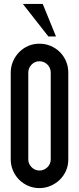

<svg xmlns="http://www.w3.org/2000/svg" viewBox="-20 -954 405 984"><path d="M35 -582Q35 -612 46.5 -639Q58 -666 78 -686.5Q98 -707 124.5 -718.5Q151 -730 182 -730Q213 -730 240 -718.5Q267 -707 287 -687Q307 -667 318.5 -640Q330 -613 330 -582V-137Q330 -106 318.5 -79.5Q307 -53 286.5 -33Q266 -13 239 -1.5Q212 10 182 10Q152 10 125 -1.5Q98 -13 78 -33Q58 -53 46.5 -80Q35 -107 35 -137ZM240 -582Q240 -606 223 -623Q206 -640 182 -640Q158 -640 141.5 -622.5Q125 -605 125 -582V-137Q125 -114 142 -97Q159 -80 182 -80Q205 -80 222.5 -96.5Q240 -113 240 -137ZM97 -934H199L267 -767H228Z"/></svg>

Font: Berliner Wand
Style: Regular
Weight: 400
Designer: Peter Wiegel
Foundry: Peter Wiegel
Version: Version 1.000